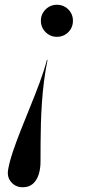

<svg xmlns="http://www.w3.org/2000/svg" viewBox="-20 -550 358 808"><path d="M75.5 238Q46.5 238 27.8 217.2Q9 196.5 14 165Q19.5 132 33.8 89.5Q48 47 67.2 -1.5Q86.5 -50 107.2 -101Q128 -152 146.8 -202.2Q165.5 -252.5 177.5 -298H180Q171 -253 165.2 -208Q159.5 -163 156.5 -118.5Q153.5 -74 152.2 -31.5Q151 11 150.8 51.8Q150.5 92.5 150.5 130.5Q150.5 160.5 142.5 185Q134.5 209.5 118 223.8Q101.5 238 75.5 238ZM219.5 -395Q200.5 -395 185.5 -404Q170.5 -413 161.2 -428.2Q152 -443.5 152 -462.5Q152 -481.5 161.2 -496.8Q170.5 -512 185.5 -521Q200.5 -530 219.5 -530Q238.5 -530 253.8 -521Q269 -512 278 -496.8Q287 -481.5 287 -462.5Q287 -443.5 278 -428.2Q269 -413 253.8 -404Q238.5 -395 219.5 -395Z"/></svg>

Font: Bodoni Moda 72pt Medium
Style: Italic
Weight: 500
Italic angle: -13°
Designer: Owen Earl
Foundry: indestructible type
Version: Version 2.004